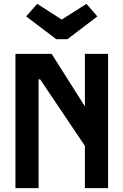

<svg xmlns="http://www.w3.org/2000/svg" viewBox="-20 -975 640 995"><path d="M420 -696V-423.5L247.5 -696H60V0H180V-564H188L420 -219V0H540V-696ZM329.5 -772H271.5L115.5 -890L173 -955L300 -873.5L428 -955L484.5 -890Z"/></svg>

Font: Kode
Style: Regular
Weight: 400
Monospace: yes
Designer: Isa Ozler
Foundry: Kadena LLC
Version: Version 1.000;gftools[0.9.28]